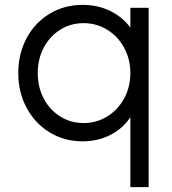

<svg xmlns="http://www.w3.org/2000/svg" viewBox="-20 -568 707 788"><path d="M515 -87Q484 -40 432.5 -14Q381 12 319 12Q244 12 184 -24.5Q124 -61 89.5 -125Q55 -189 55 -268Q55 -347 89 -411Q123 -475 183.5 -511.5Q244 -548 319 -548Q381 -548 431.5 -523.5Q482 -499 515 -455V-536H590V200H515ZM323 -63Q376 -63 420 -90Q464 -117 489.5 -164Q515 -211 515 -268Q515 -325 489.5 -372Q464 -419 420 -446Q376 -473 323 -473Q270 -473 227 -446Q184 -419 159.5 -372.5Q135 -326 135 -268Q135 -210 159.5 -163.5Q184 -117 227 -90Q270 -63 323 -63Z"/></svg>

Font: Eudoxus Sans
Style: Regular
Weight: 400
Designer: Stijn de Vries
Foundry: tokotype
Version: Version 2.005